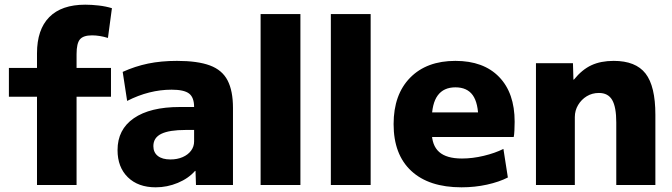

<svg xmlns="http://www.w3.org/2000/svg" viewBox="-20 -790 2868 820"><path d="M138 0V-377H18V-500H138V-562Q138 -664 190.5 -717Q243 -770 344 -770Q371 -770 401.5 -766.5Q432 -763 458 -755L441 -628Q405 -639 373 -639Q336 -639 321.5 -622Q307 -605 307 -559V-500H454V-377H307V0Z M645 10Q570 10 526 -33Q482 -76 482 -149Q482 -237 551.5 -285Q621 -333 748 -333H809Q809 -374 787.5 -390.5Q766 -407 713 -407Q665 -407 617.5 -395Q570 -383 523 -359L504 -483Q557 -507 612.5 -518.5Q668 -530 736 -530Q824 -530 876.5 -510.5Q929 -491 952 -446.5Q975 -402 975 -329V0H817L815 -60H813Q785 -28 739.5 -9Q694 10 645 10ZM708 -109Q737 -109 760 -119Q783 -129 796 -146.5Q809 -164 809 -186V-235H773Q703 -235 669 -218.5Q635 -202 635 -166Q635 -139 654 -124Q673 -109 708 -109Z M1093 0V-730H1263V0Z M1393 0V-730H1563V0Z M1951 10Q1812 10 1736.5 -60Q1661 -130 1661 -260Q1661 -386 1731.5 -458Q1802 -530 1925 -530Q2045 -530 2111.5 -461.5Q2178 -393 2178 -270Q2178 -253 2177 -233Q2176 -213 2174 -205H1754V-310H2044L2023 -278Q2023 -350 1999 -383.5Q1975 -417 1925 -417Q1875 -417 1849.5 -382.5Q1824 -348 1824 -277V-227Q1824 -169 1855.5 -141Q1887 -113 1953 -113Q1998 -113 2046 -124.5Q2094 -136 2130 -154L2149 -32Q2112 -13 2060 -1.5Q2008 10 1951 10Z M2269 0V-520H2427L2429 -450H2431Q2466 -493 2506 -511.5Q2546 -530 2601 -530Q2695 -530 2737 -476Q2779 -422 2779 -300V0H2612V-267Q2612 -333 2594.5 -363Q2577 -393 2538 -393Q2509 -393 2486 -379Q2463 -365 2449 -341.5Q2435 -318 2435 -290V0Z"/></svg>

Font: M PLUS 2 Thin ExtraBold
Style: Regular
Weight: 800
Version: Version 1.001